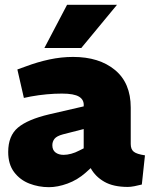

<svg xmlns="http://www.w3.org/2000/svg" viewBox="-20 -767 631 796"><path d="M183 9Q140 9 101.5 -6Q63 -21 38.5 -53.5Q14 -86 14 -137Q14 -204 54.5 -238Q95 -272 184 -293L327 -326V-328Q329 -353 308 -366Q287 -379 237 -379Q206 -379 173.5 -376Q141 -373 108 -367L79 -361L52 -479L88 -492Q136 -510 185 -520.5Q234 -531 283 -531Q391 -531 456.5 -477Q522 -423 522 -321V-170Q522 -148 534.5 -138Q547 -128 581 -123L568 -2Q553 2 537 5Q521 8 510 8Q450 8 412.5 -13.5Q375 -35 356 -70L335 -51Q301 -21 260 -6Q219 9 183 9ZM244 -125Q258 -125 275 -129.5Q292 -134 309 -143L327 -152V-232L241 -210Q215 -203 206 -191.5Q197 -180 197 -165Q197 -145 210 -135Q223 -125 244 -125ZM164 -568 258 -747H465L317 -568Z"/></svg>

Font: REM ExtraBold
Style: Regular
Weight: 800
Designer: Octavio Pardo
Foundry: Ashler Design
Version: Version 1.005;gftools[0.9.28]